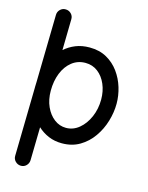

<svg xmlns="http://www.w3.org/2000/svg" viewBox="-136 -794 853 1103"><g transform="rotate(15 291.0 -242.5)"><path d="M304.7 -534.7Q363.3 -534.7 406.7 -510.3Q450.2 -485.8 479.2 -445.8Q508.3 -405.8 522.7 -357.9Q537.1 -310.1 537.1 -262.7Q537.1 -210.9 521.2 -157.7Q505.4 -104.5 474.1 -60.1Q442.9 -15.6 397.2 11.5Q351.6 38.6 291.5 38.6Q247.6 38.6 211.4 23.2Q175.3 7.8 147.5 -18.1L143.6 178.7Q143.1 197.8 129.6 211.2Q116.2 224.6 97.2 224.1Q78.1 223.6 64.7 210Q51.3 196.3 51.8 177.2L59.6 -227.1Q59.6 -232.4 59.6 -237.3Q59.6 -250 60.5 -262.7L68.4 -665.5Q68.8 -684.6 82.5 -697.8Q96.2 -710.9 115.2 -710.4Q134.3 -710 147.5 -696.5Q160.6 -683.1 160.2 -664.1L156.7 -479.5Q185.1 -504.9 221.9 -519.8Q258.8 -534.7 304.7 -534.7ZM304.7 -442.9Q258.3 -442.9 223.9 -415.5Q189.5 -388.2 170.9 -341.6Q152.3 -294.9 152.3 -237.3Q152.3 -184.1 171.1 -142.6Q189.9 -101.1 221.4 -77.1Q252.9 -53.2 291.5 -53.2Q334 -53.2 368.9 -82Q403.8 -110.8 424.6 -158.7Q445.3 -206.5 445.3 -262.7Q445.3 -312 427.7 -353Q410.2 -394 378.4 -418.5Q346.7 -442.9 304.7 -442.9Z"/></g></svg>

Font: Mikhak-FD Medium
Style: Regular
Weight: 500
Designer: Amin Abedi
Version: Version 3.2